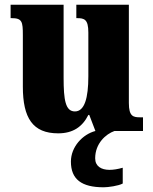

<svg xmlns="http://www.w3.org/2000/svg" viewBox="-20 -556 651 815"><path d="M227 10C290 10 330 -18 355 -68H359L385 0C331 14 281 67 281 130C281 205 326 239 420 239C439 239 483 233 501 223V156C480 162 461 165 445 165C410 165 384 150 384 116C384 53 429 13 466 0H587V-58H576C546 -58 527 -61 527 -119V-536H304V-479H307C338 -479 355 -474 355 -418V-232C355 -140 339 -83 298 -83C258 -83 250 -131 250 -226V-536H25V-479H29C74 -479 77 -464 77 -407V-188C77 -55 119 10 227 10Z"/></svg>

Font: Noto Serif Sinhala Condensed Black
Style: Regular
Weight: 900
Width: 3
Designer: Jelle Bosma - Monotype Design Team
Foundry: Monotype Imaging Inc.
Version: Version 2.007